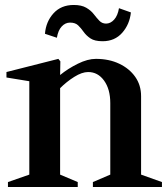

<svg xmlns="http://www.w3.org/2000/svg" viewBox="-20 -753 678 773"><path d="M12 0V-20L98 -50V-426L6 -441V-463L215 -516L223 -506L222 -451Q254 -477 293.5 -496.5Q333 -516 366 -516Q419 -516 460 -496.5Q501 -477 524.5 -443.5Q548 -410 548 -366V-50L632 -20V0H354V-20L424 -50V-338Q424 -394 399 -428.5Q374 -463 335 -463Q310 -463 279 -443.5Q248 -424 222 -398V-50L293 -20V0ZM161 -617Q165 -666 195.5 -699.5Q226 -733 277 -733Q308 -733 327 -722Q346 -711 357.5 -696Q369 -681 380 -669.5Q391 -658 407 -658Q425 -658 439.5 -674Q454 -690 459 -720L507 -703Q502 -655 472 -621Q442 -587 393 -587Q361 -587 344 -598.5Q327 -610 316.5 -625Q306 -640 294.5 -651Q283 -662 262 -662Q243 -662 228.5 -646.5Q214 -631 209 -601Z"/></svg>

Font: Wittgenstein Semibold
Style: Regular
Weight: 600
Designer: Jörg Drees
Foundry: Jörg Drees
Version: Version 1.303; ttfautohint (v1.8.4.7-5d5b)